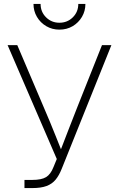

<svg xmlns="http://www.w3.org/2000/svg" viewBox="-20 -957 606 977"><path d="M104.5 0V-41.5H145Q190.9 -41.5 214.4 -55.7Q237.8 -69.8 252.4 -107.4L269 -147.9L18.6 -727.5H67.9L201.2 -414.6Q218.8 -373.5 234.9 -335Q251 -296.4 266.1 -258.1Q281.2 -219.7 296.9 -180.7H283.7Q305.7 -237.8 327.9 -295.4Q350.1 -353 374.5 -414.6L499 -727.5H546.9L293.9 -97.7Q280.8 -64.5 262.9 -42.7Q245.1 -21 216.8 -10.5Q188.5 0 144.5 0ZM282.2 -806.2Q245.6 -806.2 215.6 -823.7Q185.5 -841.3 168 -871.1Q150.4 -900.9 150.4 -937H186.5Q186.5 -896.5 214.4 -868.9Q242.2 -841.3 282.2 -841.3Q322.8 -841.3 350.6 -868.9Q378.4 -896.5 378.4 -937H414.6Q414.6 -900.9 397 -871.1Q379.4 -841.3 349.6 -823.7Q319.8 -806.2 282.2 -806.2Z"/></svg>

Font: Inter 24pt ExtraLight
Style: Regular
Weight: 250
Designer: Rasmus Andersson
Foundry: rsms
Version: Version 4.001;git-66647c0bb